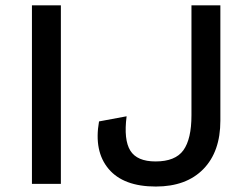

<svg xmlns="http://www.w3.org/2000/svg" viewBox="-20 -680 924 710"><path d="M205.1 -660.2V0H98.1V-660.2ZM794.9 -660.2V-233.9Q794.9 -119.1 731.9 -54.7Q668.9 9.8 556.2 9.8Q436.5 9.8 381.6 -55.4Q326.7 -120.6 346.2 -231L448.2 -250Q437 -163.1 461.9 -123Q486.8 -83 555.2 -83Q628.4 -83 658.2 -124.5Q688 -166 688 -253.9V-660.2Z"/></svg>

Font: Work Sans Medium
Style: Regular
Weight: 500
Designer: Wei Huang
Foundry: Wei Huang
Version: Version 2.012